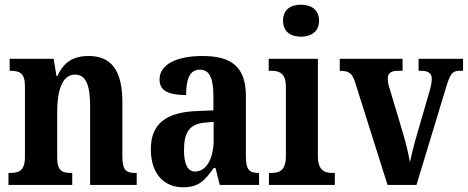

<svg xmlns="http://www.w3.org/2000/svg" viewBox="-20 -786 1988 816"><path d="M16 0H287V-51H283C245 -51 223 -59 223 -116V-311C223 -393 241 -469 299 -469C348 -469 363 -418 363 -333V0H561V-51H557C518 -51 500 -60 500 -122V-354C500 -490 450 -548 357 -548C287 -548 250 -519 224 -463H220L208 -536H21V-485H25C63 -485 86 -476 86 -420V-120C86 -60 61 -51 22 -51H16Z M758 10C824 10 850 -18 888 -72H896L914 0H1081V-51H1078C1038 -51 1025 -67 1025 -122V-377C1025 -503 963 -548 840 -548C738 -548 658 -516 658 -448C658 -401 695 -382 771 -382C771 -449 786 -490 829 -490C874 -490 887 -448 887 -374V-317L816 -314C686 -309 621 -260 621 -152C621 -42 682 10 758 10ZM809 -57C777 -57 762 -90 762 -148C762 -222 784 -259 851 -265L888 -268V-191C888 -112 857 -57 809 -57Z M1259 -630C1301 -630 1336 -651 1336 -698C1336 -746 1301 -766 1259 -766C1216 -766 1183 -746 1183 -698C1183 -651 1216 -630 1259 -630ZM1123 0H1403V-51H1393C1357 -51 1331 -64 1331 -123V-536H1122V-485H1135C1170 -485 1195 -472 1195 -417V-122C1195 -64 1170 -51 1133 -51H1123Z M1489 -437 1627 0H1750L1875 -412C1892 -470 1903 -485 1930 -485H1948V-536H1759V-485H1772C1802 -485 1815 -472 1815 -452C1815 -433 1811 -417 1804 -393L1748 -200C1737 -162 1728 -122 1722 -96C1717 -129 1706 -175 1693 -219L1637 -406C1632 -421 1628 -436 1628 -452C1628 -473 1640 -485 1669 -485H1691V-536H1424V-485C1462 -485 1476 -476 1489 -437Z"/></svg>

Font: Noto Serif Sinhala Condensed
Style: Bold
Weight: 700
Width: 3
Designer: Jelle Bosma - Monotype Design Team
Foundry: Monotype Imaging Inc.
Version: Version 2.007